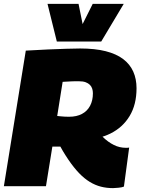

<svg xmlns="http://www.w3.org/2000/svg" viewBox="-22 -960 727 990"><path d="M-2 0 111 -699Q174 -703 225.5 -705Q277 -707 318.5 -708.5Q360 -710 391 -710Q468 -710 523 -696Q578 -682 613 -655.5Q648 -629 665 -591Q682 -553 682 -505Q682 -421 646.5 -362Q611 -303 547.5 -271.5Q484 -240 398 -240L355 -203Q337 -204 319.5 -204Q302 -204 284 -204Q266 -204 248 -204L215 0ZM561 10Q528 10 498.5 2.5Q469 -5 441 -22Q413 -39 386 -67Q359 -95 331 -136Q303 -177 273 -233L483 -284Q494 -268 507.5 -254.5Q521 -241 535.5 -230.5Q550 -220 565 -212.5Q580 -205 595.5 -201.5Q611 -198 625 -198Q630 -198 635 -198Q640 -198 644 -199L617 2Q609 6 589.5 8Q570 10 561 10ZM334 -358Q373 -358 400.5 -372.5Q428 -387 442.5 -414.5Q457 -442 457 -479Q457 -491 453.5 -502.5Q450 -514 441.5 -522.5Q433 -531 419.5 -536Q406 -541 385 -541Q373 -541 364.5 -541Q356 -541 347.5 -540.5Q339 -540 328.5 -539.5Q318 -539 301 -538L273 -362Q283 -361 293 -360Q303 -359 313 -358.5Q323 -358 334 -358ZM616 -940 500 -746H271L223 -940H383L404 -836L456 -940Z"/></svg>

Font: Georama ExtraCondensed Thin Black
Style: Italic
Weight: 900
Italic angle: -9°
Version: Version 1.001